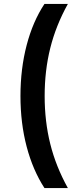

<svg xmlns="http://www.w3.org/2000/svg" viewBox="-20 -762 387 976"><path d="M206 194Q147 103 115.5 -16.5Q84 -136 84 -274Q84 -412 115.5 -532.5Q147 -653 206 -742H325Q264 -632 235.5 -517.5Q207 -403 207 -274Q207 -145 235.5 -30.5Q264 84 325 194Z"/></svg>

Font: MOST Montserrat SemiBold
Style: Regular
Weight: 600
Designer: Julieta Ulanovsky
Foundry: Julieta Ulanovsky
Version: Version 8.000;March 11, 2024;FontCreator 15.0.0.2926 64-bit